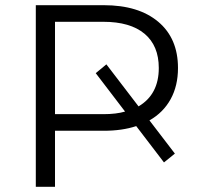

<svg xmlns="http://www.w3.org/2000/svg" viewBox="-20 -720 772 740"><path d="M556 -256 654 -128 612 -94 505 -234Q451 -216 380 -216H192V0H118V-700H380Q514 -700 590 -636Q666 -572 666 -458Q666 -389 637.5 -337.5Q609 -286 556 -256ZM462 -290 349 -438 390 -472 514 -310Q592 -356 592 -458Q592 -544 537 -590Q482 -636 378 -636H192V-280H378Q428 -280 462 -290Z"/></svg>

Font: APTA Sans Regular
Style: Regular
Weight: 400
Version: Version 7.200